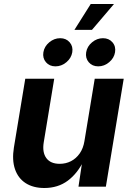

<svg xmlns="http://www.w3.org/2000/svg" viewBox="-20 -944 663 971"><path d="M204.4 6.8Q148.2 6.8 109.9 -17.7Q71.7 -42.3 55.8 -88.5Q40 -134.6 50.4 -198.7L107.8 -545.9H254.2L201.2 -224.2Q193 -173.6 214.3 -144.5Q235.5 -115.5 282 -115.5Q312.9 -115.5 339 -128.9Q365 -142.3 383 -167.9Q401 -193.5 406.9 -229.8L459.1 -545.9H605.7L515.4 0H376.9L397.3 -136.3H405.8Q373 -67.5 322.9 -30.3Q272.9 6.8 204.4 6.8ZM476.9 -608.4Q446.7 -608.4 428.8 -629.3Q411 -650.2 415.8 -679.7Q420.6 -709.2 445.5 -730Q470.4 -750.8 500.7 -750.8Q530.9 -750.8 548.8 -730Q566.7 -709.2 561.8 -679.7Q557 -650.2 532 -629.3Q507.1 -608.4 476.9 -608.4ZM260.5 -608.4Q230.3 -608.4 212.4 -629.3Q194.6 -650.2 199.4 -679.7Q204.2 -709.2 229.1 -730Q254 -750.8 284.3 -750.8Q314.5 -750.8 332.4 -730Q350.3 -709.2 345.5 -679.7Q340.6 -650.2 315.7 -629.3Q290.7 -608.4 260.5 -608.4ZM356.5 -793.1 438.9 -923.9H556.6L445.2 -793.1Z"/></svg>

Font: Adwaita Sans
Style: Italic
Weight: 400
Italic angle: -9.39999°
Designer: Rasmus Andersson
Foundry: rsms
Version: Version 4.001;git-9221beed3